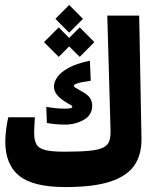

<svg xmlns="http://www.w3.org/2000/svg" viewBox="-20 -757 626 782"><path d="M246.6 4.9Q114.7 4.9 58.1 -41Q1.5 -86.9 1.5 -180.7Q1.5 -201.2 5.1 -230.5Q8.8 -259.8 13.7 -279.3H122.1Q121.1 -264.2 120.1 -247.3Q119.1 -230.5 119.1 -215.3Q119.1 -187 127.9 -170.2Q136.7 -153.3 162.8 -146.2Q189 -139.2 240.7 -139.2Q305.2 -139.2 343.3 -142.8Q381.3 -146.5 400.4 -156Q419.4 -165.5 425.3 -183.1Q431.2 -200.7 430.2 -228L417 -693.4H546.9L556.2 -193.8Q557.6 -128.9 528.1 -84.7Q498.5 -40.5 430.4 -17.8Q362.3 4.9 246.6 4.9ZM245.1 -249.5Q223.6 -249.5 203.9 -251.5Q184.1 -253.4 170.9 -256.3L168.5 -321.8Q188 -318.4 206.3 -316.4Q224.6 -314.5 242.2 -314.5Q274.4 -314.5 274.4 -321.3Q274.4 -326.7 266.8 -330.1Q259.3 -333.5 243.7 -343.8Q223.1 -356.9 211.4 -371.8Q199.7 -386.7 199.7 -404.8Q199.7 -422.4 213.1 -442.4Q226.6 -462.4 258.5 -480.2Q290.5 -498 346.2 -509.8L349.6 -428.2Q309.6 -422.4 295.2 -417.5Q280.8 -412.6 280.8 -408.7Q280.8 -404.3 285.9 -400.6Q291 -397 309.6 -386.7Q337.9 -371.6 346.7 -357.7Q355.5 -343.8 355.5 -326.7Q355.5 -288.6 321.3 -269Q287.1 -249.5 245.1 -249.5ZM304.7 -525.4 261.7 -567.9 219.2 -525.4 159.2 -585.4 219.2 -645.5 261.7 -602.5 304.7 -645.5 364.3 -585.4ZM261.7 -624 205.6 -680.2 261.7 -736.8 317.9 -680.2Z"/></svg>

Font: Cascadia Code NF
Style: Bold
Weight: 700
Monospace: yes
Designer: Aaron Bell
Foundry: Saja Typeworks
Version: Version 2404.023; ttfautohint (v1.8.4)